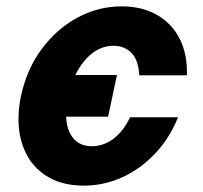

<svg xmlns="http://www.w3.org/2000/svg" viewBox="-20 -572 640 604"><path d="M243 12Q169 12 118.5 -23.5Q68 -59 48.5 -123Q29 -187 46 -270Q64 -354 111 -417.5Q158 -481 223.5 -516.5Q289 -552 363 -552Q427 -552 474 -525Q521 -498 545.5 -449.5Q570 -401 568 -335H418Q416 -382 394 -405Q372 -428 337 -428Q300 -428 269 -403.5Q238 -379 217 -336H348L320 -205H188Q190 -161 211 -136.5Q232 -112 269 -112Q306 -112 337.5 -136Q369 -160 389 -203H540Q514 -138 468.5 -89.5Q423 -41 365 -14.5Q307 12 243 12Z"/></svg>

Font: Geist Mono Black
Style: Italic
Weight: 900
Italic angle: -12°
Monospace: yes
Designer: Basement.studio, Andrés Briganti, Mateo Zaragoza
Foundry: Basement.studio, Vercel, Andrés Briganti, Guido Ferreyra, Mateo Zaragoza
Version: Version 1.500; ttfautohint (v1.8.4.7-5d5b)